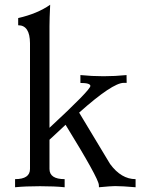

<svg xmlns="http://www.w3.org/2000/svg" viewBox="-20 -789 608 809"><path d="M551.3 0Q494.6 -4.9 464.8 -4.9Q448.7 -4.9 397 0L396.5 -9.8Q395 -38.1 256.3 -263.2L188.5 -200.2V-77.1Q188.5 -34.2 252.4 -34.2V0Q210.9 -4.4 148.9 -4.4Q86.4 -4.4 43.5 0V-34.2Q106.4 -34.2 106.4 -77.1V-606.9Q106 -682.6 56.6 -682.6V-712.9Q137.7 -731.4 191.4 -769Q188.5 -710 188.5 -678.2V-250.5Q360.8 -410.2 360.8 -426.8Q360.8 -439.5 318.8 -439.5V-472.7Q367.7 -467.8 416 -467.8Q464.8 -467.8 513.2 -472.7L513.7 -439.9H501.5Q454.1 -439.9 313.5 -314.5L443.8 -98.1Q490.7 -34.2 551.3 -34.2Z"/></svg>

Font: Almanac
Style: Regular
Weight: 400
Designer: Eden's Almanac
Version: Version 3.501;March 28, 2021;FontCreator 13.0.0.2683 64-bit